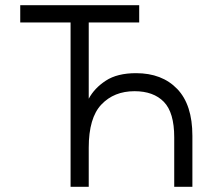

<svg xmlns="http://www.w3.org/2000/svg" viewBox="-20 -720 844 740"><path d="M252 0V-633.5H58V-700H516.5V-633.5H322V-339.5Q344 -380.5 388 -409.2Q432 -438 504.5 -438Q604.5 -438 663 -377.2Q721.5 -316.5 721.5 -196.5V0H651.5V-190.5Q651.5 -286.5 611.5 -327.5Q571.5 -368.5 498.5 -368.5Q419.5 -368.5 370.8 -317.2Q322 -266 322 -150.5V0Z"/></svg>

Font: Overpass Light
Style: Regular
Weight: 300
Designer: Delve Withrington, Dave Bailey, Thomas Jockin
Foundry: Delve Fonts LLC
Version: Version 4.000; ttfautohint (v1.8.3)